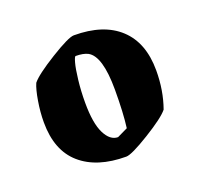

<svg xmlns="http://www.w3.org/2000/svg" viewBox="-77 -770 558 537"><g transform="rotate(-20 202.5 -501.5)"><path d="M213.9 -316.9Q127.4 -316.9 78.6 -359.4Q29.8 -401.9 29.8 -485.8Q29.8 -516.1 35.2 -548.3Q40.5 -580.6 47.9 -597.2Q63 -616.2 119.4 -651.1Q175.8 -686 191.9 -686Q279.8 -686 327.4 -641.8Q375 -597.7 375 -515.1Q375 -455.6 356.9 -404.8Q341.8 -385.7 285.9 -351.3Q230 -316.9 213.9 -316.9ZM210.9 -376 242.2 -391.1Q248 -435.1 248 -503.9Q248 -604 212.9 -623Q199.2 -629.9 176.8 -629.9Q173.8 -629.9 169.2 -613.3Q164.6 -596.7 160.9 -564.7Q157.2 -532.7 157.2 -498Q157.2 -436.5 172.4 -406.2Q187.5 -376 210.9 -376Z"/></g></svg>

Font: Grenze
Style: Bold
Weight: 700
Designer: Renata Polastri
Foundry: Omnibus-Type
Version: Version 1.002;PS 001.002;hotconv 1.0.88;makeotf.lib2.5.64775